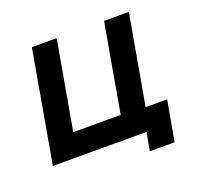

<svg xmlns="http://www.w3.org/2000/svg" viewBox="-116 -690 944 909"><g transform="rotate(-20 356.0 -235.0)"><path d="M651 -111.5 614.5 91.5H489.5L506.5 0H34.5L133.5 -562.5H258.5L180 -117.5H419L497 -562.5H622L542.5 -111.5Z"/></g></svg>

Font: Russisch Sans
Style: Bold Italic
Weight: 700
Italic angle: -10°
Designer: Michael Sharanda (font) & Cristiano Sobral (main changes)
Foundry: Michael Sharanda
Version: Version 2.00;September 8, 2020;FontCreator 13.0.0.2681 64-bi